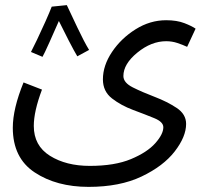

<svg xmlns="http://www.w3.org/2000/svg" viewBox="-20 -498 800 750"><path d="M30 1Q30 119 115.5 175.5Q201 232 326 232Q448 232 533 191.5Q618 151 662.5 93.5Q707 36 707 -14Q707 -52 670 -76.5Q633 -101 584.5 -119.5Q536 -138 499 -156.5Q462 -175 462 -201Q462 -248 516.5 -292.5Q571 -337 629 -337Q652 -337 673 -330Q694 -323 711 -315L744 -386Q730 -396 700.5 -407.5Q671 -419 629 -419Q566 -419 509.5 -383.5Q453 -348 417.5 -295Q382 -242 382 -188Q382 -141 417.5 -113.5Q453 -86 500 -68.5Q547 -51 582.5 -36.5Q618 -22 618 -1Q618 26 586.5 61.5Q555 97 491.5 123.5Q428 150 331 150Q238 150 175 110.5Q112 71 112 -6Q112 -63 144 -148L72 -176Q30 -73 30 1ZM101 -295 146 -276Q153 -288 173 -332.5Q193 -377 210 -416Q226 -383 248.5 -339.5Q271 -296 282 -278L328 -303Q309 -334 282 -391Q255 -448 241 -478L182 -472Q174 -451 157.5 -414Q141 -377 124.5 -342.5Q108 -308 101 -295Z"/></svg>

Font: Noto Sans Arabic
Style: Regular
Weight: 400
Designer: Nadine Chahine - Monotype Design Team
Foundry: Monotype Imaging Inc.
Version: Version 1.902